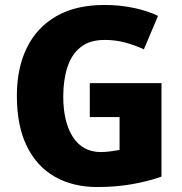

<svg xmlns="http://www.w3.org/2000/svg" viewBox="-20 -744 735 774"><path d="M342 -409H631V-32Q578 -13 512 -1.5Q446 10 372 10Q275 10 202 -31Q129 -72 88.5 -154Q48 -236 48 -358Q48 -470 88.5 -552Q129 -634 207.5 -679Q286 -724 401 -724Q463 -724 519.5 -712Q576 -700 617 -680L560 -545Q524 -562 485 -572.5Q446 -583 402 -583Q341 -583 304.5 -553.5Q268 -524 251.5 -472.5Q235 -421 235 -355Q235 -252 274 -191.5Q313 -131 387 -131Q403 -131 426 -134Q449 -137 462 -140V-272H342Z"/></svg>

Font: Noto Sans Disp ExtBd
Style: Regular
Weight: 800
Designer: Monotype Design Team
Foundry: Monotype Imaging Inc.
Version: Version 2.000;GOOG;noto-source:20170915:90ef993387c0; ttfaut